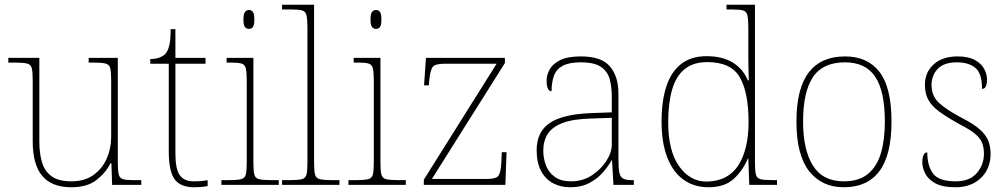

<svg xmlns="http://www.w3.org/2000/svg" viewBox="-20 -780 4251 810"><path d="M281 10Q199 10 158.5 -37.5Q118 -85 118 -184V-442Q118 -477 114 -492.5Q110 -508 94 -512Q78 -516 41 -516H15V-536H146V-181Q146 -134 157 -96Q168 -58 197.5 -36.5Q227 -15 281 -15Q337 -15 374 -41.5Q411 -68 430 -110.5Q449 -153 449 -202V-442Q449 -477 445 -492.5Q441 -508 425 -512Q409 -516 372 -516H354V-536H477V-94Q477 -60 481 -44Q485 -28 499.5 -24Q514 -20 544 -20H576V0H453L450 -91H446Q427 -52 387.5 -21Q348 10 281 10Z M799 10Q741 10 716.5 -24Q692 -58 692 -141V-511H614V-531Q635 -531 650.5 -536.5Q666 -542 676 -551Q686 -560 693 -584Q700 -608 700 -657H720V-536H847V-511H720V-132Q720 -68 738 -41.5Q756 -15 798 -15Q815 -15 827.5 -16Q840 -17 856 -20V5Q840 8 826.5 9Q813 10 799 10Z M914 0V-20H944Q981 -20 997 -24Q1013 -28 1017 -43.5Q1021 -59 1021 -94V-438Q1021 -475 1017 -491.5Q1013 -508 998.5 -512Q984 -516 954 -516H936V-536H1049V-94Q1049 -59 1053 -43.5Q1057 -28 1073.5 -24Q1090 -20 1126 -20H1156V0ZM1030 -658Q1020 -658 1013.5 -666Q1007 -674 1007 -698Q1007 -721 1013.5 -729.5Q1020 -738 1030 -738Q1041 -738 1047 -729.5Q1053 -721 1053 -698Q1053 -674 1047 -666Q1041 -658 1030 -658Z M1170 0V-20H1200Q1237 -20 1253 -24Q1269 -28 1273 -43.5Q1277 -59 1277 -94V-662Q1277 -699 1273 -715.5Q1269 -732 1254.5 -736Q1240 -740 1210 -740H1170V-760H1305V-94Q1305 -59 1309 -43.5Q1313 -28 1329.5 -24Q1346 -20 1382 -20H1412V0Z M1450 0V-20H1480Q1517 -20 1533 -24Q1549 -28 1553 -43.5Q1557 -59 1557 -94V-438Q1557 -475 1553 -491.5Q1549 -508 1534.5 -512Q1520 -516 1490 -516H1472V-536H1585V-94Q1585 -59 1589 -43.5Q1593 -28 1609.5 -24Q1626 -20 1662 -20H1692V0ZM1566 -658Q1556 -658 1549.5 -666Q1543 -674 1543 -698Q1543 -721 1549.5 -729.5Q1556 -738 1566 -738Q1577 -738 1583 -729.5Q1589 -721 1589 -698Q1589 -674 1583 -666Q1577 -658 1566 -658Z M1768 0V-22L2075 -511H1854Q1815 -511 1805 -497Q1795 -483 1791 -442L1789 -420H1769L1777 -536H2110V-514L1802 -25H2034Q2073 -25 2083 -39Q2093 -53 2095 -95L2097 -138H2117L2112 0Z M2385 10Q2346 10 2314 -6.5Q2282 -23 2263 -58Q2244 -93 2244 -146Q2244 -225 2300.5 -262Q2357 -299 2478 -303L2561 -306V-371Q2561 -414 2552 -446.5Q2543 -479 2515 -498Q2487 -517 2430 -517Q2381 -517 2354 -502.5Q2327 -488 2317 -460.5Q2307 -433 2307 -395Q2297 -395 2291.5 -406Q2286 -417 2286 -441Q2286 -462 2298 -485.5Q2310 -509 2341.5 -525.5Q2373 -542 2430 -542Q2518 -542 2553.5 -499.5Q2589 -457 2589 -386V-110Q2589 -73 2592.5 -53.5Q2596 -34 2608 -27Q2620 -20 2647 -20H2654V0H2568L2562 -104H2560Q2549 -83 2526.5 -56Q2504 -29 2469 -9.5Q2434 10 2385 10ZM2389 -15Q2438 -15 2476.5 -40Q2515 -65 2538 -101Q2561 -137 2561 -170V-283L2475 -280Q2397 -278 2353 -261Q2309 -244 2290.5 -214.5Q2272 -185 2272 -145Q2272 -111 2283.5 -81.5Q2295 -52 2321 -33.5Q2347 -15 2389 -15Z M2969 10Q2908 10 2863.5 -22Q2819 -54 2795 -116Q2771 -178 2771 -267Q2771 -355 2791.5 -416.5Q2812 -478 2854 -510.5Q2896 -543 2961 -543Q3028 -543 3071.5 -516Q3115 -489 3135 -441H3139Q3138 -469 3137.5 -495.5Q3137 -522 3137 -543V-662Q3137 -699 3133 -715.5Q3129 -732 3114.5 -736Q3100 -740 3070 -740H3045V-760H3165V-94Q3165 -59 3169 -43.5Q3173 -28 3189 -24Q3205 -20 3242 -20H3258V0H3141L3137 -111H3135Q3113 -59 3074.5 -24.5Q3036 10 2969 10ZM2963 -14Q3052 -16 3095 -83Q3138 -150 3138 -265Q3138 -390 3101 -454Q3064 -518 2964 -518Q2905 -518 2868.5 -488.5Q2832 -459 2815.5 -402Q2799 -345 2799 -264Q2799 -143 2845.5 -78Q2892 -13 2963 -14Z M3540 10Q3447 10 3393.5 -58Q3340 -126 3340 -267Q3340 -407 3392 -474.5Q3444 -542 3545 -542Q3640 -542 3690.5 -476.5Q3741 -411 3741 -267Q3741 -126 3690 -58Q3639 10 3540 10ZM3540 -15Q3604 -15 3642 -46.5Q3680 -78 3696.5 -134.5Q3713 -191 3713 -267Q3713 -395 3672.5 -456Q3632 -517 3545 -517Q3451 -517 3409.5 -454.5Q3368 -392 3368 -267Q3368 -148 3409.5 -81.5Q3451 -15 3540 -15Z M4012 10Q3956 10 3925.5 -7Q3895 -24 3883 -48.5Q3871 -73 3871 -95Q3871 -109 3873.5 -118.5Q3876 -128 3880.5 -132.5Q3885 -137 3892 -137Q3892 -80 3916.5 -47.5Q3941 -15 4012 -15Q4071 -15 4101 -50Q4131 -85 4131 -132Q4131 -156 4124 -175.5Q4117 -195 4096.5 -213Q4076 -231 4035 -252Q3977 -284 3943.5 -308.5Q3910 -333 3896 -359.5Q3882 -386 3882 -422Q3882 -475 3919 -508.5Q3956 -542 4020 -542Q4065 -542 4092.5 -527Q4120 -512 4132 -489.5Q4144 -467 4144 -445Q4144 -426 4139 -415.5Q4134 -405 4123 -405Q4123 -470 4095 -493.5Q4067 -517 4017 -517Q3962 -517 3936 -489.5Q3910 -462 3910 -421Q3910 -374 3943 -344.5Q3976 -315 4037 -283Q4088 -257 4114 -233.5Q4140 -210 4149.5 -185.5Q4159 -161 4159 -131Q4159 -68 4118 -29Q4077 10 4012 10Z"/></svg>

Font: Noto Serif Hebrew Thin
Style: Regular
Weight: 250
Version: Version 2.003